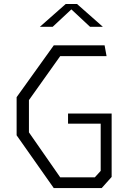

<svg xmlns="http://www.w3.org/2000/svg" viewBox="-20 -962 660 982"><path d="M65 -270V-465L255 -730H515L525 -675H288L128 -450V-285L288 -55H465L495 -88V-352L523.5 -329.5H328V-381.5H551V-57L500 0H255ZM316 -941.5H374L506 -825H440.5L331 -927H359L249.5 -825H184Z"/></svg>

Font: Monaspace Krypton Var ExLight
Style: Regular
Weight: 200
Designer: Riley Cran and the Lettermatic Team
Version: Version 1.200 (Monaspace Krypton Var)